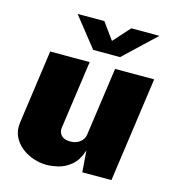

<svg xmlns="http://www.w3.org/2000/svg" viewBox="-109 -815 827 916"><g transform="rotate(15 304.5 -357.0)"><path d="M203 10Q171.5 10 139 -0.8Q106.5 -11.5 80 -32.5Q53.5 -53.5 39.2 -83.8Q25 -114 30.5 -153L81.5 -517H276.5L229 -180Q226 -157.5 240.2 -142.2Q254.5 -127 284 -127Q313.5 -127 332.5 -142.2Q351.5 -157.5 354.5 -180L402 -517H595L522.5 0H378.5L370.5 -106Q354 -54.5 323.8 -29.8Q293.5 -5 260.8 2.5Q228 10 203 10ZM277.5 -577.5 161.5 -724H293.5L353 -642L426.5 -724H565.5L410.5 -577.5Z"/></g></svg>

Font: Public Sans Black
Style: Italic
Weight: 900
Italic angle: -8°
Designer: The Public Sans project authors (U.S. Web Design System). Libre Franklin designed by Pablo Impallari and Rodrigo Fuenzal
Version: Version 1.007; ttfautohint (v1.8.1) -l 8 -r 50 -G 200 -x 14 